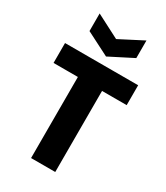

<svg xmlns="http://www.w3.org/2000/svg" viewBox="-220 -995 940 1087"><g transform="rotate(30 250.5 -451.5)"><path d="M171 0V-660H329V0ZM12 -530V-660H490V-530ZM98 -903 251 -824 404 -903V-788L251 -710L98 -788Z"/></g></svg>

Font: Bricolage Grotesque 24pt SemiCondensed ExtraBold
Style: Regular
Weight: 800
Width: 4
Designer: Mathieu Triay
Foundry: Atelier Triay
Version: Version 1.001;gftools[0.9.33.dev8+g029e19f]